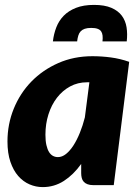

<svg xmlns="http://www.w3.org/2000/svg" viewBox="-20 -756 570 784"><path d="M335.5 -420Q297.5 -420 266.2 -403Q235 -386 212.5 -356.8Q190 -327.5 177.8 -288.8Q165.5 -250 165.5 -206Q165.5 -181 169.5 -163.5Q173.5 -146 180.2 -135.2Q187 -124.5 196.2 -119.5Q205.5 -114.5 216.5 -114.5Q233.5 -114.5 249.5 -127.2Q265.5 -140 279.8 -162Q294 -184 306 -213.5Q318 -243 326.5 -276.5L345 -420ZM311.5 -86.5Q280 -42.5 240.8 -17.2Q201.5 8 154.5 8Q126.5 8 100.5 -3.2Q74.5 -14.5 54.5 -37.2Q34.5 -60 22.5 -95.2Q10.5 -130.5 10.5 -178.5Q10.5 -249 36.2 -312.2Q62 -375.5 108.2 -423Q154.5 -470.5 218 -498.5Q281.5 -526.5 357.5 -526.5Q394.5 -526.5 432.5 -521.5Q470.5 -516.5 507.5 -503.5L444.5 0H361.5Q347 0 337.2 -3.8Q327.5 -7.5 321.8 -14Q316 -20.5 313.8 -29.5Q311.5 -38.5 311.5 -49ZM364 -736Q407 -736 434.8 -724Q462.5 -712 477.5 -691.8Q492.5 -671.5 496.8 -644.5Q501 -617.5 497.5 -587H398.5Q400 -600.5 398.8 -611Q397.5 -621.5 392.8 -628.2Q388 -635 378.2 -638.5Q368.5 -642 352.5 -642Q336.5 -642 326.2 -638.5Q316 -635 309.5 -628.2Q303 -621.5 299.8 -611Q296.5 -600.5 295 -587H196Q199.5 -617.5 210 -644.5Q220.5 -671.5 240.2 -691.8Q260 -712 290.5 -724Q321 -736 364 -736Z"/></svg>

Font: Lato ExtraBold
Style: Italic
Weight: 800
Italic angle: -7°
Designer: Lukasz Dziedzic with Adam Twardoch and Botio Nikoltchev
Foundry: tyPoland Lukasz Dziedzic
Version: Version 2.015; 2015-08-06; http://www.latofonts.com/